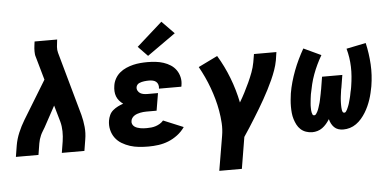

<svg xmlns="http://www.w3.org/2000/svg" viewBox="-61 -915 2521 1245"><g transform="rotate(-5 1200.0 -293.0)"><path d="M12 0 24 -74Q31 -115 48 -155.5Q65 -196 88 -234L240 -483L202 -617Q200 -626 197 -634.5Q194 -643 193 -652Q192 -661 192 -670.5Q192 -680 192.5 -689.5Q193 -699 194.5 -708.5Q196 -718 197 -728L198 -735H345L344 -728Q341 -708 339.5 -687.5Q338 -667 343 -649L459 -234Q469 -196 473 -155.5Q477 -115 470 -74L458 0H311L323 -74Q328 -106 327.5 -139Q327 -172 319 -202L288 -310L214 -174Q207 -162 199.5 -150Q192 -138 186.5 -125.5Q181 -113 177 -100Q173 -87 171 -74L159 0Z M875 8Q844 8 813.5 5Q783 2 755 -7Q727 -16 702 -31Q677 -46 660 -69Q643 -92 636 -121.5Q629 -151 634 -182Q637 -200 645 -217.5Q653 -235 668 -247.5Q683 -260 700 -268.5Q717 -277 735 -283Q721 -293 710 -306Q699 -319 693 -334.5Q687 -350 686 -368Q685 -386 688 -404Q691 -427 703 -449Q715 -471 734 -487Q753 -503 776 -513Q799 -523 822 -528.5Q845 -534 868.5 -536Q892 -538 915 -538Q942 -538 968.5 -535Q995 -532 1019.5 -524Q1044 -516 1065 -502.5Q1086 -489 1100.5 -468.5Q1115 -448 1121 -422Q1127 -396 1122 -369Q1122 -367 1121.5 -364.5Q1121 -362 1120 -360H975Q975 -361 975 -361.5Q975 -362 975 -363Q977 -375 973 -387Q969 -399 960 -406Q951 -413 939 -415.5Q927 -418 915 -418Q907 -418 899 -417.5Q891 -417 883 -416Q875 -415 867 -413Q859 -411 851 -407.5Q843 -404 837.5 -397Q832 -390 831 -382Q829 -370 835 -359Q841 -348 851 -342Q861 -336 873.5 -334Q886 -332 899 -332H966L947 -219H880Q870 -219 860 -218Q850 -217 840 -215Q830 -213 820 -209.5Q810 -206 801 -200Q792 -194 786 -185Q780 -176 779 -166Q777 -155 781.5 -145.5Q786 -136 794 -130Q802 -124 812 -120.5Q822 -117 832.5 -115Q843 -113 853.5 -112.5Q864 -112 875 -112Q889 -112 903.5 -113.5Q918 -115 932 -119.5Q946 -124 959.5 -132Q973 -140 983 -152L1113 -98Q1093 -69 1064.5 -47.5Q1036 -26 1004.5 -13.5Q973 -1 940 3.5Q907 8 875 8ZM923 -578 861 -642 1028 -791 1108 -709Z M1318 205 1356 -20Q1363 -61 1360.5 -102Q1358 -143 1351 -183Q1344 -223 1333.5 -260.5Q1323 -298 1309.5 -335Q1296 -372 1279.5 -407.5Q1263 -443 1244 -477L1369 -538Q1412 -467 1442.5 -388Q1473 -309 1490 -225Q1508 -255 1524 -286Q1540 -317 1554.5 -348.5Q1569 -380 1581 -412Q1593 -444 1599 -477L1608 -530H1754L1746 -477Q1740 -445 1729 -414Q1718 -383 1704 -352Q1690 -321 1674.5 -291Q1659 -261 1642.5 -231.5Q1626 -202 1608.5 -173Q1591 -144 1573 -115Q1555 -86 1536.5 -57Q1518 -28 1499 0L1465 205Z M1941 8Q1920 8 1900 1Q1880 -6 1865.5 -19.5Q1851 -33 1842 -50.5Q1833 -68 1827 -87.5Q1821 -107 1819 -127.5Q1817 -148 1817 -169.5Q1817 -191 1819 -212.5Q1821 -234 1824 -255Q1830 -291 1840.5 -328Q1851 -365 1864.5 -400.5Q1878 -436 1894.5 -470.5Q1911 -505 1930 -538L2043 -485Q2026 -456 2012 -426.5Q1998 -397 1986.5 -366Q1975 -335 1967 -302.5Q1959 -270 1953 -238Q1952 -231 1951 -223.5Q1950 -216 1949 -208.5Q1948 -201 1947.5 -193.5Q1947 -186 1946 -178.5Q1945 -171 1945 -164Q1945 -157 1945 -149.5Q1945 -142 1945.5 -134.5Q1946 -127 1947.5 -120Q1949 -113 1952 -106.5Q1955 -100 1963 -100Q1970 -100 1975 -107Q1980 -114 1983.5 -120.5Q1987 -127 1990 -134.5Q1993 -142 1995 -149Q1997 -156 1999.5 -163.5Q2002 -171 2004 -178Q2006 -185 2007.5 -192.5Q2009 -200 2010.5 -207Q2012 -214 2013.5 -221.5Q2015 -229 2016.5 -236Q2018 -243 2019 -250.5Q2020 -258 2022 -265L2035 -345H2167L2154 -265Q2152 -258 2151 -250.5Q2150 -243 2149 -236Q2148 -229 2147 -221.5Q2146 -214 2145 -206.5Q2144 -199 2143.5 -192Q2143 -185 2142.5 -177.5Q2142 -170 2142 -163Q2142 -156 2142 -148.5Q2142 -141 2142.5 -134Q2143 -127 2144 -120Q2145 -113 2148 -106.5Q2151 -100 2159 -100Q2165 -100 2169.5 -106Q2174 -112 2177 -118Q2180 -124 2182.5 -130Q2185 -136 2187.5 -142Q2190 -148 2192 -154.5Q2194 -161 2195.5 -167Q2197 -173 2199 -179.5Q2201 -186 2202.5 -192.5Q2204 -199 2205.5 -205Q2207 -211 2208 -217.5Q2209 -224 2210.5 -230.5Q2212 -237 2213.5 -243Q2215 -249 2216 -255.5Q2217 -262 2218 -268Q2223 -300 2225.5 -331Q2228 -362 2227 -393Q2226 -424 2221.5 -453.5Q2217 -483 2209 -512L2336 -538Q2344 -503 2349 -468Q2354 -433 2356 -397.5Q2358 -362 2356 -327Q2354 -292 2348 -255Q2344 -234 2339 -212.5Q2334 -191 2327 -170Q2320 -149 2310.5 -128Q2301 -107 2289 -87.5Q2277 -68 2261.5 -50Q2246 -32 2227 -18.5Q2208 -5 2186.5 1.5Q2165 8 2143 8Q2126 8 2110.5 3Q2095 -2 2084 -13Q2073 -24 2066 -37.5Q2059 -51 2055 -67Q2045 -51 2033 -37Q2021 -23 2006.5 -12.5Q1992 -2 1975 3Q1958 8 1941 8Z"/></g></svg>

Font: Iosevka Curly Heavy Extended
Style: Italic
Weight: 900
Width: 7
Italic angle: -9°
Monospace: yes
Designer: Belleve Invis
Foundry: Belleve Invis
Version: Version 11.1.0; ttfautohint (v1.8.3)